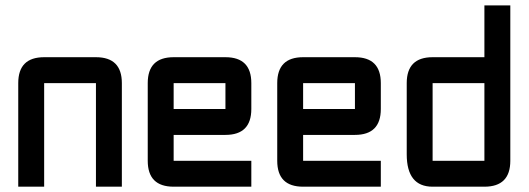

<svg xmlns="http://www.w3.org/2000/svg" viewBox="-20 -704 1993 724"><path d="M341.8 -390.6H146.5V0H48.8V-390.6Q48.8 -488.3 146.5 -488.3H341.8Q439.5 -488.3 439.5 -390.6V0H341.8Z M634.8 -488.3H830.1Q927.7 -488.3 927.7 -390.6V-293Q927.7 -195.3 830.1 -195.3H634.8V-97.7H927.7V0H634.8Q537.1 0 537.1 -97.7V-390.6Q537.1 -488.3 634.8 -488.3ZM830.1 -390.6H634.8V-293H830.1Z M1123 -488.3H1318.4Q1416 -488.3 1416 -390.6V-293Q1416 -195.3 1318.4 -195.3H1123V-97.7H1416V0H1123Q1025.4 0 1025.4 -97.7V-390.6Q1025.4 -488.3 1123 -488.3ZM1318.4 -390.6H1123V-293H1318.4Z M1904.3 -97.7Q1904.3 0 1806.6 0H1611.3Q1513.7 0 1513.7 -122.1V-390.6Q1513.7 -488.3 1611.3 -488.3H1806.6V-683.6H1904.3ZM1611.3 -97.7H1806.6V-390.6H1611.3Z"/></svg>

Font: BabelStone Runic Beorhtnoth
Style: Regular
Weight: 400
Designer: Andrew West
Foundry: BabelStone
Version: Version 7.004;November 9, 2023